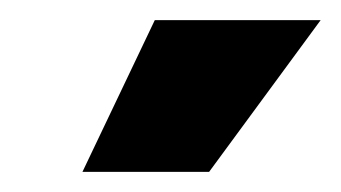

<svg xmlns="http://www.w3.org/2000/svg" viewBox="-20 -793 339 191"><path d="M134 -773H299L188 -622H62Z"/></svg>

Font: Krub
Style: Bold
Weight: 700
Version: Version 1.000; ttfautohint (v1.6)